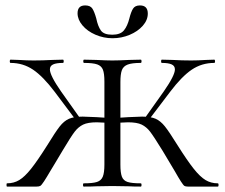

<svg xmlns="http://www.w3.org/2000/svg" viewBox="-20 -688 829 708"><path d="M625 -56 579 -133Q547 -185 533.5 -202.5Q520 -220 502.5 -228.5Q485 -237 452 -237Q441 -237 407 -235L406 -253L453 -256Q493 -258 504 -258Q536 -258 554 -250Q572 -242 588 -222Q604 -202 635 -152Q671 -95 694.5 -65.5Q718 -36 738 -24Q758 -12 783 -12Q786 -12 786 -6Q786 0 783 0H673Q664 0 660 -2.5Q656 -5 647 -19Q638 -33 625 -56ZM289 -12Q322 -12 337.5 -17Q353 -22 359 -36.5Q365 -51 365 -81V-387Q365 -417 359.5 -431Q354 -445 338.5 -450.5Q323 -456 290 -456Q287 -456 287 -462Q287 -468 290 -468L335 -467Q373 -465 394 -465Q418 -465 456 -467L499 -468Q502 -468 502 -462Q502 -456 499 -456Q467 -456 451 -450Q435 -444 429.5 -429.5Q424 -415 424 -385V-81Q424 -51 429.5 -36.5Q435 -22 450.5 -17Q466 -12 499 -12Q502 -12 502 -6Q502 0 499 0Q471 0 455 -1L394 -2L335 -1Q318 0 289 0Q286 0 286 -6Q286 -12 289 -12ZM508 -244 584 -351Q625 -410 625 -432Q625 -445 613 -450.5Q601 -456 577 -456Q574 -456 574 -462Q574 -468 577 -468L617 -467Q651 -465 685 -465Q710 -465 740 -467L770 -468Q773 -468 773 -462Q773 -456 770 -456Q724 -456 687 -431Q650 -406 607 -349L522 -237ZM6 -12Q31 -12 51 -24Q71 -36 94.5 -65.5Q118 -95 154 -152Q184 -201 200 -221.5Q216 -242 234.5 -250Q253 -258 285 -258Q296 -258 336 -256L383 -253L382 -235Q348 -237 337 -237Q304 -237 286.5 -228.5Q269 -220 255.5 -202.5Q242 -185 211 -133Q194 -105 183.5 -87Q173 -69 166 -58Q152 -34 142.5 -19.5Q133 -5 128.5 -2.5Q124 0 115 0H6Q4 0 4 -6Q4 -12 6 -12ZM19 -456Q16 -456 16 -462Q16 -468 19 -468L49 -467Q79 -465 104 -465Q137 -465 173 -467L212 -468Q215 -468 215 -462Q215 -456 212 -456Q188 -456 176 -450.5Q164 -445 164 -432Q164 -410 205 -351L281 -244L266 -237L182 -349Q139 -406 102 -431Q65 -456 19 -456ZM457 -620Q463 -644 470.5 -656Q478 -668 496 -668Q525 -668 525 -638Q525 -614 506.5 -593Q488 -572 458 -559.5Q428 -547 395 -547Q362 -547 332 -560Q302 -573 284 -594.5Q266 -616 266 -639Q266 -668 294 -668Q313 -668 320.5 -656.5Q328 -645 335 -620Q341 -591 352 -575.5Q363 -560 394 -560Q424 -560 437 -576Q450 -592 457 -620Z"/></svg>

Font: Cormorant Unicase
Style: Regular
Weight: 400
Designer: Christian Thalmann (Catharsis Fonts)
Foundry: Catharsis Fonts
Version: Version 4.000